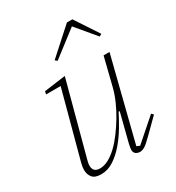

<svg xmlns="http://www.w3.org/2000/svg" viewBox="-181 -858 899 980"><g transform="rotate(-30 268.5 -367.5)"><path d="M128 12Q92 12 77 -6Q62 -24 62 -51Q62 -68 68 -91L173 -482H87L91 -499L217 -516L102 -86Q97 -68 97 -56Q97 -17 138 -17Q185 -17 241 -70Q265 -93 289 -125Q313 -157 335 -193.5Q357 -230 374 -268.5Q391 -307 400 -343L441 -508H476L354 -23L372 -15L502 -129L513 -118L429 -35Q400 -6 385 3Q370 12 357 12Q343 12 332.5 4.5Q322 -3 322 -20Q322 -26 324 -36Q326 -46 328 -55L370 -220L364 -221Q347 -187 323 -146.5Q299 -106 269 -70.5Q239 -35 203.5 -11.5Q168 12 128 12ZM212 -611 363 -747H395L486 -609L472 -601L375 -717L224 -601Z"/></g></svg>

Font: IBM Plex Serif ExtLt
Style: Italic
Weight: 200
Italic angle: -14°
Designer: Mike Abbink, Paul van der Laan, Pieter van Rosmalen
Foundry: Bold Monday
Version: Version 3.001